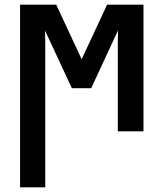

<svg xmlns="http://www.w3.org/2000/svg" viewBox="-20 -563 700 823"><path d="M66 240V-543H221L330 -309L439 -543H595V0H485V-337Q485 -360 485 -385.5Q485 -411 486 -433L371 -185H288L173 -432Q174 -408 174 -381Q174 -354 174 -328V240Z"/></svg>

Font: Noto Sans Condensed SemiBold
Style: Regular
Weight: 600
Width: 3
Designer: Monotype Design Team
Foundry: Monotype Imaging Inc.
Version: Version 2.013; ttfautohint (v1.8.4.7-5d5b)